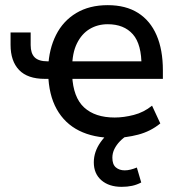

<svg xmlns="http://www.w3.org/2000/svg" viewBox="-20 -526 689 745"><path d="M421 9Q343 9 287 -19Q231 -47 200 -102.5Q169 -158 167 -240L184 -220H154Q87 -220 54 -254.5Q21 -289 21 -352V-400H99V-351Q99 -319 114.5 -303.5Q130 -288 165 -288H188L167 -265Q170 -336 197.5 -390.5Q225 -445 276 -475.5Q327 -506 398 -506Q468 -506 515.5 -476Q563 -446 587.5 -389.5Q612 -333 612 -253V-220H246L260 -233Q264 -148 306.5 -109Q349 -70 425 -70Q460 -70 499 -80Q538 -90 570 -116L602 -47Q564 -16 516 -3.5Q468 9 421 9ZM398 -432Q359 -432 328 -413.5Q297 -395 278.5 -357.5Q260 -320 260 -263L245 -288H546L529 -267Q530 -354 495.5 -393Q461 -432 398 -432ZM452 199Q403 199 373.5 173.5Q344 148 344 104Q344 63 370 26Q396 -11 439 -35L473 0Q458 9 445 22.5Q432 36 424 52Q416 68 416 86Q416 112 429.5 123.5Q443 135 464 135Q475 135 487 132Q499 129 511 124L528 182Q511 191 492.5 195Q474 199 452 199Z"/></svg>

Font: Nunito Sans 7pt SemiCondensed Medium
Style: Regular
Weight: 500
Width: 4
Designer: Vernon Adams
Foundry: Vernon Adams
Version: Version 3.101;gftools[0.9.27]